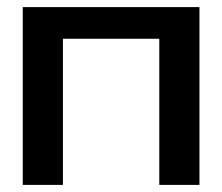

<svg xmlns="http://www.w3.org/2000/svg" viewBox="-20 -520 625 540"><path d="M44 0H157V-411H428V0H541V-500H44Z"/></svg>

Font: LT Wave Medium
Style: Regular
Weight: 500
Designer: Daniel Lyons
Version: Version 2.5 (Glyphs App)